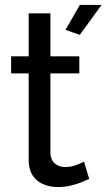

<svg xmlns="http://www.w3.org/2000/svg" viewBox="-20 -750 431 777"><path d="M341 -26Q330 -21 311 -13Q292 -5 267 1Q242 7 214 7Q182 7 155 -4.5Q128 -16 112 -40.5Q96 -65 96 -102V-453H25V-522H96V-696H184V-522H301V-453H184V-129Q186 -101 203 -87.5Q220 -74 243 -74Q269 -74 291 -83Q313 -92 320 -96ZM303 -609 245 -629 303 -730H391Z"/></svg>

Font: YasnoRaleway Medium
Style: Regular
Weight: 500
Designer: Matt McInerney, Pablo Impallari, Rodrigo Fuenzalida
Foundry: Matt McInerney, Pablo Impallari, Rodrigo Fuenzalida
Version: Version 4.026